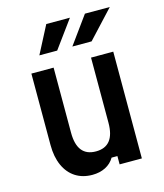

<svg xmlns="http://www.w3.org/2000/svg" viewBox="-125 -940 900 1051"><g transform="rotate(-15 325.0 -414.5)"><path d="M552 -605V0H426V-47H393Q375 -16 342.5 0.5Q310 17 268 17Q213 17 172.5 -9Q132 -35 110 -84Q88 -133 88 -200V-605H214V-236Q214 -169 240.5 -135.5Q267 -102 320 -102Q373 -102 399.5 -135.5Q426 -169 426 -236V-605ZM156 -690 237 -846H371L257 -690ZM343 -690 456 -846H597L452 -690Z"/></g></svg>

Font: Martian Mono SemiCondensed Medium
Style: Regular
Weight: 500
Width: 4
Designer: Roman Shamin
Foundry: Evil Martians
Version: Version 1.000